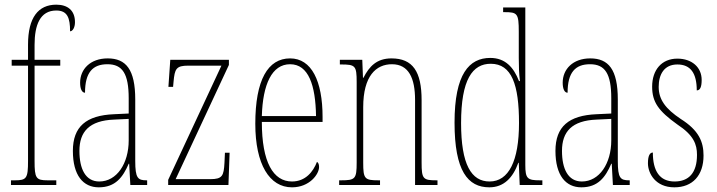

<svg xmlns="http://www.w3.org/2000/svg" viewBox="-20 -792 3071 822"><path d="M27 0H221V-20H184C134 -20 128 -29 128 -103V-511H238V-536H128V-600C128 -684 151 -747 221 -747C269 -747 280 -715 280 -658C291 -658 301 -674 301 -697C301 -748 269 -772 221 -772C144 -772 100 -717 100 -601V-536H30V-511H100V-103C100 -29 94 -20 44 -20H27Z M403 10C474 10 506 -33 531 -91H533L538 0H610V-20H608C570 -20 559 -29 559 -103V-366C559 -495 519 -542 441 -542C367 -542 323 -496 323 -438C323 -411 331 -395 344 -395C344 -482 377 -517 440 -517C504 -517 531 -477 531 -371V-306L468 -303C349 -298 292 -250 292 -146C292 -41 336 10 403 10ZM405 -15C346 -15 320 -69 320 -146C320 -228 362 -276 469 -280L531 -283V-191C531 -92 480 -15 405 -15Z M700 0H958L963 -138H943L941 -95C938 -39 932 -25 880 -25H732L960 -514V-536H709L701 -420H721L723 -442C728 -497 734 -511 786 -511H928L700 -22Z M1230 10C1305 10 1346 -46 1346 -77C1346 -90 1342 -96 1337 -99C1321 -57 1288 -15 1230 -15C1150 -15 1101 -97 1101 -270H1361V-291C1361 -445 1314 -542 1222 -542C1127 -542 1073 -450 1073 -262C1073 -88 1134 10 1230 10ZM1333 -295H1101C1105 -431 1144 -517 1222 -517C1301 -517 1331 -427 1333 -295Z M1432 0H1607V-20H1601C1541 -20 1535 -26 1535 -96V-333C1535 -467 1590 -517 1658 -517C1730 -517 1757 -457 1757 -364V0H1853V-20H1849C1791 -20 1785 -26 1785 -96V-363C1785 -486 1747 -542 1656 -542C1593 -542 1561 -508 1536 -459H1534L1531 -536H1435V-516H1440C1501 -516 1507 -511 1507 -441V-96C1507 -26 1501 -20 1440 -20H1432Z M2075 10C2137 10 2176 -31 2199 -95H2201L2205 0H2302V-20H2292C2238 -20 2229 -27 2229 -86V-760H2134V-740H2139C2195 -740 2201 -735 2201 -656V-544C2201 -509 2202 -476 2206 -445H2202C2179 -504 2143 -544 2079 -544C1989 -544 1926 -476 1926 -267C1926 -60 1983 10 2075 10ZM2076 -15C1998 -15 1954 -87 1954 -265C1954 -452 2003 -519 2081 -519C2171 -519 2202 -429 2202 -265C2202 -103 2158 -15 2076 -15Z M2469 10C2540 10 2572 -33 2597 -91H2599L2604 0H2676V-20H2674C2636 -20 2625 -29 2625 -103V-366C2625 -495 2585 -542 2507 -542C2433 -542 2389 -496 2389 -438C2389 -411 2397 -395 2410 -395C2410 -482 2443 -517 2506 -517C2570 -517 2597 -477 2597 -371V-306L2534 -303C2415 -298 2358 -250 2358 -146C2358 -41 2402 10 2469 10ZM2471 -15C2412 -15 2386 -69 2386 -146C2386 -228 2428 -276 2535 -280L2597 -283V-191C2597 -92 2546 -15 2471 -15Z M2867 10C2945 10 2992 -41 2992 -126C2992 -185 2972 -234 2894 -283C2830 -326 2800 -365 2800 -420C2800 -473 2823 -516 2880 -516C2937 -516 2963 -478 2963 -405C2978 -405 2984 -421 2984 -450C2984 -504 2942 -541 2880 -541C2813 -541 2772 -493 2772 -421C2772 -355 2799 -317 2880 -259C2950 -213 2964 -174 2964 -129C2964 -52 2929 -15 2868 -15C2804 -15 2775 -60 2775 -139C2762 -139 2754 -125 2754 -93C2754 -50 2786 10 2867 10Z"/></svg>

Font: Noto Serif Armenian ExtraCondensed Thin
Style: Regular
Weight: 100
Width: 2
Designer: Monotype Design Team
Foundry: Monotype Imaging Inc.
Version: Version 2.008